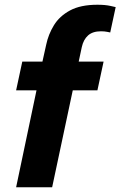

<svg xmlns="http://www.w3.org/2000/svg" viewBox="-20 -790 508 810"><path d="M48 0 134 -409H48L74 -530H159L175 -602Q184 -645 207.5 -683.5Q231 -722 275.5 -746Q320 -770 391 -770Q424 -770 446 -765Q468 -760 468 -760L445 -653Q445 -653 433 -655.5Q421 -658 406 -658Q371 -658 351.5 -640.5Q332 -623 325 -591L312 -530H417L391 -409H287L200 0Z"/></svg>

Font: Be Vietnam Pro
Style: Bold Italic
Weight: 700
Italic angle: -12°
Designer: Lam Bao, Tony Le, Vietanh Nguyen
Foundry: Yellow Type Foundry
Version: Version 1.002; ttfautohint (v1.8.3)